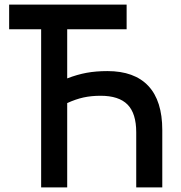

<svg xmlns="http://www.w3.org/2000/svg" viewBox="-20 -820 790 840"><path d="M160 -692H20V-800H534V-692H274V-477Q318 -494 359 -501.5Q400 -509 450 -509Q568 -509 629 -444Q690 -379 690 -251V0H576V-241Q576 -324 538 -362.5Q500 -401 420 -401Q379 -401 345 -393.5Q311 -386 274 -369V0H160Z"/></svg>

Font: Martian Mono VF sWd Rg
Style: Regular
Weight: 400
Width: 6
Monospace: yes
Designer: Roman Shamin
Foundry: Evil Martians
Version: Version 1.100